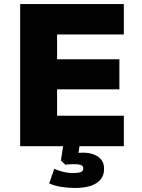

<svg xmlns="http://www.w3.org/2000/svg" viewBox="-20 -725 702 952"><path d="M80 0V-705H594V-554H263V-431H572V-282H263V-151H594V0ZM352 207Q319 207 283.5 201.5Q248 196 224 184L249 112Q267 120 291.5 126.5Q316 133 344 133Q369 133 381 128Q393 123 393 110Q393 98 381 93.5Q369 89 350 89Q342 89 328 89.5Q314 90 304 92L282 71L296 -20H377L365 63L328 41Q339 36 357 34Q375 32 393 32Q420 32 443 40Q466 48 481 65.5Q496 83 496 113Q496 146 477 167Q458 188 426 197.5Q394 207 352 207Z"/></svg>

Font: Nunito Sans 8pt Black
Style: Regular
Weight: 900
Version: Version 3.101;gftools[0.9.27]